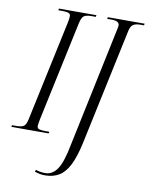

<svg xmlns="http://www.w3.org/2000/svg" viewBox="-124 -786 851 1099"><g transform="rotate(10 301.5 -237.0)"><path d="M-23 0 -21 -10H4Q32 -10 46 -18Q60 -26 67 -59L192 -644Q195 -659 196 -667.5Q197 -676 197 -682Q197 -695 185.5 -699.5Q174 -704 151 -704H126L128 -714H346L344 -704H319Q290 -704 276 -695Q262 -686 254 -648L131 -71Q129 -60 127 -49Q125 -38 125 -32Q125 -17 137.5 -13.5Q150 -10 173 -10H196L194 0ZM215 240Q197 240 182.5 237Q168 234 154 229L159 218Q184 227 214 227Q255 227 283 186.5Q311 146 331 40L478 -659Q479 -664 480 -669Q481 -674 481 -678Q481 -704 436 -704H410L412 -714H626L624 -704H604Q576 -704 561.5 -694.5Q547 -685 541 -657L397 20Q379 103 354.5 151Q330 199 295.5 219.5Q261 240 215 240Z"/></g></svg>

Font: Noto Serif Display ExtraCondensed Light
Style: Italic
Weight: 300
Width: 2
Italic angle: -12°
Designer: Monotype Design Team
Foundry: Monotype Imaging Inc.
Version: Version 2.009